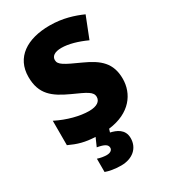

<svg xmlns="http://www.w3.org/2000/svg" viewBox="-230 -831 1037 1178"><g transform="rotate(-30 289.0 -242.0)"><path d="M405 123C405 59 352 39 312 30L319 7C476 -12 545 -112 545 -217C545 -328 485 -379 381 -426C275 -474 241 -490 241 -524C241 -550 263 -569 313 -569C363 -569 425 -551 486 -523L545 -673C486 -699 412 -724 319 -724C158 -724 49 -653 49 -515C49 -392 115 -343 222 -294C315 -252 351 -237 351 -200C351 -170 325 -148 268 -148C204 -148 121 -169 44 -208V-35C102 -8 149 6 222 9L196 68C247 77 267 89 267 112C267 128 252 140 227 140C205 140 184 136 162 129V223C186 232 225 240 271 240C351 240 405 194 405 123Z"/></g></svg>

Font: Noto Sans UI Black
Style: Regular
Weight: 900
Designer: Monotype Design Team
Foundry: Monotype Imaging Inc.
Version: Version 1.901